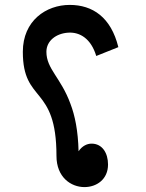

<svg xmlns="http://www.w3.org/2000/svg" viewBox="-20 -729 594 782"><path d="M324 33C373 33 420 2 420 -59C420 -105 397 -144 353 -144C335 -144 315 -135 300 -113C298 -197 285 -259 267 -306C228 -413 169 -448 169 -518C169 -563 209 -593 258 -596C306 -599 351 -571 372 -501L462 -537C432 -659 357 -709 264 -709C168 -709 73 -645 73 -518C73 -306 210 -386 210 -94C210 -7 269 33 324 33Z"/></svg>

Font: Noto Sans Arabic SemCond SemBd
Style: Regular
Weight: 600
Width: 4
Designer: Monotype Design Team, Nadine Chahine, Nizar Qandah and Khaled Hosny
Foundry: Monotype Imaging Inc.
Version: Version 2.012